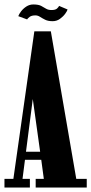

<svg xmlns="http://www.w3.org/2000/svg" viewBox="-21 -841 409 861"><path d="M-1 0V-39H39L133 -700.5H207L321 -39H368V0H139V-39H175.5L164 -124.5H91L80 -39H113V0ZM95.5 -160.5H159L126 -397ZM215 -746Q194.5 -746 181.5 -752.5Q168.5 -759 158.5 -765.5Q148.5 -772 138 -772Q120.5 -772 111.8 -765.2Q103 -758.5 100.5 -754L61 -768.5Q64 -777.5 73.5 -790Q83 -802.5 97.2 -811.8Q111.5 -821 128.5 -821Q151 -821 163.2 -814.8Q175.5 -808.5 185.2 -802.2Q195 -796 210 -796Q227.5 -796 234.8 -802.8Q242 -809.5 244 -814.5L282 -798.5Q280.5 -792 271.5 -779.5Q262.5 -767 248 -756.5Q233.5 -746 215 -746Z"/></svg>

Font: Imbue 10pt ExtraBold
Style: Regular
Weight: 800
Designer: Tyler Finck
Foundry: Etcetera Type Company
Version: Version 1.102; ttfautohint (v1.8.3)